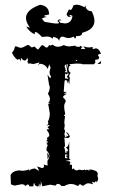

<svg xmlns="http://www.w3.org/2000/svg" viewBox="-20 -782 484 815"><path d="M26.4 0.5 24.9 -39.1Q35.6 -58.6 64.5 -58.6L72.3 -57.1Q88.4 -57.1 104 -63L102.1 -56.6Q110.8 -65.4 127.9 -66.9L145.5 -56.6Q141.6 -70.3 136.7 -75.7L158.2 -68.8Q167 -68.8 167 -78.1L165.5 -86.4Q167 -80.1 183.1 -80.1Q181.2 -83.5 181.2 -94.7Q181.2 -102.1 185.5 -105.5L189.9 -118.7Q189.9 -131.3 177.2 -144Q177.2 -158.7 183.1 -165.5L177.7 -171.4L183.1 -177.7Q182.6 -182.1 177.2 -184.6L181.2 -189.9L179.2 -194.8Q179.2 -197.3 184.1 -200.2Q189 -203.1 189 -208.5Q189 -217.3 177.7 -231Q178.7 -233.4 189.5 -233.9Q189 -236.3 185.8 -237.3Q182.6 -238.3 182.6 -241.2Q182.6 -243.7 190.4 -248.5L187.5 -252L178.2 -247.6Q185.1 -254.4 185.1 -260.3L183.1 -265.6Q191.4 -281.2 191.4 -301.3L184.6 -340.3L194.8 -344.2L184.1 -343.8Q191.9 -351.6 191.9 -361.8Q191.9 -371.6 183.1 -384.3Q191.4 -397 191.4 -416Q188.5 -416 187.5 -426.3Q186.5 -436.5 181.6 -465.8Q189 -452.1 194.3 -450.2L196.3 -458.5Q190.4 -464.8 190.4 -475.1Q190.4 -483.4 194.8 -494.6L189 -509.3L182.6 -489.7Q170.9 -511.2 148.4 -511.2L141.6 -503.4L147.5 -517.1L122.1 -510.3Q113.3 -510.3 106.9 -513.7L101.1 -509.3Q101.1 -518.1 95.2 -518.1L99.1 -526.4L95.2 -537.1Q91.8 -524.9 85 -524.9Q78.1 -524.9 68.8 -537.1V-521Q64.5 -531.7 60.1 -531.7L54.2 -527.8Q36.6 -542 30.8 -559.1Q39.1 -565.9 41 -575.7Q43 -585.4 45.9 -585.4Q49.8 -585.4 56.6 -582.3Q63.5 -579.1 69.3 -579.1Q74.7 -579.1 85.4 -585.2Q96.2 -591.3 99.6 -591.3Q102.5 -591.3 107.9 -585.9Q113.3 -580.6 115.7 -580.6L125 -584.5Q127.4 -584.5 132.8 -578.4Q138.2 -572.3 140.6 -572.3Q143.6 -572.3 149.7 -581.3Q155.8 -590.3 159.7 -590.3Q163.6 -590.3 168.7 -585.2Q173.8 -580.1 177.7 -580.1Q184.1 -580.1 189 -592.3Q189.9 -588.4 193.8 -588.4L203.6 -592.3Q213.9 -583.5 226.1 -583.5Q237.3 -583.5 250.5 -590.8Q262.2 -585 275.4 -585L299.8 -588.4Q299.8 -583 316.9 -583L321.8 -587.4L331.1 -581.1Q323.7 -580.1 323.7 -577.1Q323.7 -573.7 331.5 -573.7H342.3L333.5 -586.4Q345.7 -580.6 358.9 -580.6L373.5 -582.5V-573.2L386.2 -576.7Q400.4 -576.7 408.7 -553.7Q396 -552.7 396 -547.4L401.4 -538.1L397 -529.8Q383.3 -529.3 383.3 -524.9L385.3 -518.1L379.4 -509.3H329.6Q329.6 -512.2 303.2 -512.2L273.9 -509.3L279.8 -503.9Q271 -502 271 -489.7Q271 -477.1 279.8 -473.1Q272.9 -461.9 272.9 -458L276.4 -452.6L273.9 -422.9L268.1 -442.9V-427.7Q263.7 -442.4 259.8 -442.4Q253.4 -442.4 253.4 -432.1L250.5 -392.1H264.6L250.5 -384.8L264.2 -383.8Q247.6 -376 247.6 -370.1Q247.6 -367.7 253.2 -362.8Q258.8 -357.9 258.8 -353.5Q258.8 -348.6 255.6 -344Q252.4 -339.4 252.4 -329.1Q252.4 -317.4 256.8 -299.3L251 -289.6H256.3L252.9 -263.2L254.9 -248L252.4 -236.3L256.3 -225.1L253.4 -212.9L256.3 -201.2L260.7 -200.2L263.7 -202.1Q263.7 -204.1 256.3 -207.5L267.6 -204.1L270 -205.6Q270 -210 259.3 -220.7L268.1 -217.8L276.9 -203.6Q273.9 -195.8 265.6 -195.8L253.4 -198.7L256.3 -158.2L251 -161.1L256.3 -144V-134.3H265.1L259.3 -139.2L264.2 -138.7L269 -142.1Q269 -147.5 259.8 -156.7Q271 -157.7 273.9 -182.1V-107.9L279.8 -103.5L256.8 -98.6Q277.3 -98.6 278.8 -93.8Q278.8 -89.8 274.9 -84.5L285.6 -81.5V-63L291.5 -67.4Q298.8 -58.6 305.2 -58.6L317.4 -62L328.1 -59.6Q335 -59.6 341.3 -63L339.4 -58.1Q344.2 -61.5 348.6 -61.5Q354.5 -61.5 360.8 -56.6L358.9 -63Q377 -62 391.1 -53.7L392.6 -48.3H397Q394 -45.9 393.6 -35.6L397 -22.5L391.1 -6.8L388.2 -14.2L380.4 -6.8L371.6 -10.7L370.6 -9.8L375 0.5Q363.8 -3.9 355.5 -3.9Q347.2 -3.9 341.1 1.2Q335 6.3 330.1 6.3L320.8 0Q316.4 0 310.5 7.8Q294.9 -1 281.2 -1Q268.1 -1 253.9 7.3L241.2 7.8Q233.4 -1.5 226.6 -1.5Q220.2 -1.5 215.3 5.9L192.9 2L159.7 8.8L153.3 -14.2V10.3L149.4 -3.4L147 13.2L146 -3.9L143.6 9.3L136.2 8.8L127.9 3.4Q127.9 -3.9 124.5 -3.9Q121.6 -3.9 121.6 8.8H104Q104 2.9 99.6 1Q88.9 2.9 88.9 8.8Q83.5 0 72.3 0L41.5 5.9ZM304.7 -522.9 308.1 -525.4Q308.1 -527.3 299.8 -527.3ZM266.1 -492.7 267.6 -509.3H262.2ZM256.3 -449.2Q263.2 -447.8 267.1 -447.8L270.5 -448.7Q270.5 -450.7 263.2 -455.6Q271.5 -465.3 271.5 -471.7L260.7 -465.8L256.3 -470.7ZM177.7 -175.3V-181.2L180.7 -178.7ZM182.1 -105.5 180.7 -134.8Q188 -125 188 -118.7ZM260.7 -109.9 268.1 -111.3 259.3 -117.7 269 -120.1 259.3 -122.6 268.1 -125.5 256.3 -127 255.9 -111.8ZM256.3 -474.6 261.7 -476.1 266.6 -472.2 261.7 -502.9 256.3 -508.8 254.4 -500.5 259.3 -482.4 263.7 -479.5 256.3 -480.5ZM407.7 -511.2 393.1 -509.8 409.2 -523.4ZM149.9 -761.7Q188.5 -757.3 188.5 -720.7Q167.5 -717.3 167.5 -714.4Q167.5 -712.4 178.7 -710L165 -707L157.7 -702.6L168.9 -689.5Q206.1 -682.1 221.2 -682.1Q230.5 -682.1 230.5 -685.1Q230.5 -687.5 223.6 -692.9Q229 -699.7 233.4 -699.7Q236.8 -699.7 240.7 -695.8L229 -694.8L235.8 -685.5L254.9 -682.6Q283.7 -682.6 287.6 -714.8L278.8 -718.8L274.4 -715.3Q274.4 -713.4 285.2 -713.4L273.9 -710.4Q264.6 -710.4 262.7 -722.7L272.9 -742.7L278.3 -739.3Q285.2 -739.3 292 -759.8L304.7 -762.2Q318.8 -762.2 338.9 -751L341.8 -759.8Q345.2 -734.9 369.1 -734.4Q380.9 -711.4 380.9 -693.4Q380.9 -656.7 328.6 -642.6V-642.1Q328.6 -628.9 309.1 -628.9H303.7Q301.3 -618.7 298.8 -618.7Q296.4 -618.7 293 -626.5Q281.2 -620.6 270.5 -620.6Q263.2 -620.6 256.3 -623.5Q249.5 -626.5 244.6 -626.5Q233.4 -626.5 231 -607.9Q228 -621.6 206.5 -625.5L201.7 -617.2Q197.3 -627 178.2 -627L158.2 -625Q138.7 -646 131.3 -646Q127.4 -646 127.4 -639.6V-636.2Q103.5 -647.5 91.3 -669.9L107.4 -664.1Q90.3 -687 90.3 -705.6Q90.3 -740.2 149.9 -761.7Z"/></svg>

Font: Truetypewriter PolyglOTT
Style: Regular
Weight: 400
Designer: Sergey Beatoff a.k.a. Sam_T
Version: Version 3.76